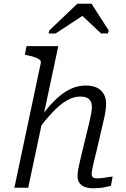

<svg xmlns="http://www.w3.org/2000/svg" viewBox="-20 -1005 675 1028"><path d="M57 0H131L292 -758H122L113 -712L122 -710Q148 -705 165.5 -699Q183 -693 192 -685.5Q201 -678 198 -666ZM496 -193 533 -352Q540 -380 544 -404.5Q548 -429 548 -450Q548 -494 520.5 -520.5Q493 -547 439 -547Q400 -547 365 -532Q330 -517 297.5 -489.5Q265 -462 234 -424.5Q203 -387 172 -342L185 -313Q228 -369 265.5 -408Q303 -447 338.5 -467.5Q374 -488 410 -488Q443 -488 457.5 -473.5Q472 -459 472 -433Q472 -417 468.5 -399Q465 -381 459 -353L423 -205Q413 -164 407 -137.5Q401 -111 398 -93.5Q395 -76 395 -62Q395 -40 405.5 -25.5Q416 -11 434.5 -4Q453 3 478 3Q496 3 513 1.5Q530 0 545.5 -3.5Q561 -7 574 -10L583 -60Q573 -59 559 -56.5Q545 -54 529.5 -52Q514 -50 498 -50Q485 -50 478 -55.5Q471 -61 471 -73Q471 -81 473.5 -96Q476 -111 481.5 -134.5Q487 -158 496 -193ZM470 -985H394L244 -842L240 -826H278L452 -940L398 -942L521 -826H558L562 -842Z"/></svg>

Font: Roboto Serif Light
Style: Italic
Weight: 300
Italic angle: -10°
Version: Version 1.007